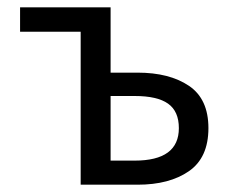

<svg xmlns="http://www.w3.org/2000/svg" viewBox="-20 -506 640 526"><path d="M201 0V-419H35V-486H283V-307H357Q444 -307 497.5 -271Q551 -235 551 -155Q551 -74 497.5 -37Q444 0 357 0ZM283 -66H349Q470 -66 470 -155Q470 -201 440.5 -222Q411 -243 349 -243H283Z"/></svg>

Font: SauceCodePro NFM
Style: Regular
Weight: 400
Monospace: yes
Designer: Paul D. Hunt, Teo Tuominen
Foundry: Adobe
Version: Version 2.042;hotconv 1.1.0;makeotfexe 2.6.0;Nerd Fonts 3.3.